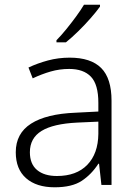

<svg xmlns="http://www.w3.org/2000/svg" viewBox="-20 -786 576 816"><path d="M276 -541Q366 -541 410 -497Q454 -453 454 -358V0H411L401 -90H398Q369 -45 327.5 -17.5Q286 10 212 10Q135 10 91 -28.5Q47 -67 47 -139Q47 -219 112 -260.5Q177 -302 301 -307L398 -312V-349Q398 -427 366.5 -460Q335 -493 274 -493Q233 -493 195 -482Q157 -471 119 -453L101 -499Q139 -517 183.5 -529Q228 -541 276 -541ZM308 -265Q206 -260 156.5 -229.5Q107 -199 107 -139Q107 -89 137.5 -63.5Q168 -38 222 -38Q305 -38 351 -85.5Q397 -133 398 -217V-269ZM405 -758Q390 -737 365.5 -709Q341 -681 313 -653.5Q285 -626 260 -606H220V-615Q239 -634 261 -661Q283 -688 303.5 -716Q324 -744 337 -766H405Z"/></svg>

Font: Noto Sans Tamil Light
Style: Regular
Weight: 300
Designer: Jelle Bosma - Monotype Design Team
Foundry: Monotype Imaging Inc.
Version: Version 2.004; ttfautohint (v1.8.4.7-5d5b)